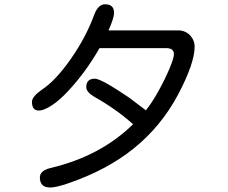

<svg xmlns="http://www.w3.org/2000/svg" viewBox="-20 -794 1040 877"><path d="M162.1 16.6Q162.1 -14.6 210 -26.4Q438.5 -80.1 587.9 -226.6Q508.8 -296.9 411.1 -351.6Q374 -374 374 -395.5Q374 -434.6 413.1 -434.6Q442.4 -434.6 570.3 -347.7L646.5 -290Q675.8 -327.1 705.6 -381.3Q735.4 -435.5 754.9 -482.4Q774.4 -529.3 774.4 -545.9Q774.4 -574.2 739.3 -574.2H434.6Q372.1 -464.8 291 -377.9Q252 -335.9 216.3 -312.5Q180.7 -289.1 157.2 -289.1Q126 -289.1 126 -329.1Q126 -352.5 171.9 -384.8Q234.4 -425.8 304.2 -525.9Q374 -626 411.1 -728.5Q428.7 -774.4 460 -774.4Q501 -774.4 501 -735.4Q501 -711.9 475.6 -655.3H793Q828.1 -655.3 850.6 -629.9Q869.1 -608.4 869.1 -581.1Q869.1 -504.9 793 -361.3Q715.8 -216.8 591.8 -116.7Q467.8 -16.6 290 43.9Q235.4 62.5 209 62.5Q162.1 62.5 162.1 16.6Z"/></svg>

Font: jf-openhuninn-2.1
Style: Regular
Weight: 400
Designer: [Kosugi Maru]
Designed by MOTOYA      

[Varela Round]
Joe Prince (Latin component); Avraham Cornfeld (Hebrew component)
Foundry: justfont Co., Ltd.
Version: 2.1